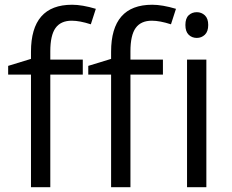

<svg xmlns="http://www.w3.org/2000/svg" viewBox="-20 -785 972 805"><path d="M663.1 -472.2H526.9V0H445.8V-472.2H350.1V-508.8L445.8 -538.1V-567.9Q445.8 -765.1 618.2 -765.1Q660.6 -765.1 717.8 -748L696.8 -683.1Q649.9 -698.2 616.7 -698.2Q570.8 -698.2 548.8 -667.7Q526.9 -637.2 526.9 -569.8V-535.2H663.1ZM327.1 -472.2H190.9V0H109.9V-472.2H14.2V-508.8L109.9 -538.1V-567.9Q109.9 -765.1 282.2 -765.1Q324.7 -765.1 381.8 -748L360.8 -683.1Q314 -698.2 280.8 -698.2Q234.9 -698.2 212.9 -667.7Q190.9 -637.2 190.9 -569.8V-535.2H327.1ZM845.2 0H764.2V-535.2H845.2ZM757.3 -680.2Q757.3 -708 771 -720.9Q784.7 -733.9 805.2 -733.9Q824.7 -733.9 838.9 -720.7Q853 -707.5 853 -680.2Q853 -652.8 838.9 -639.4Q824.7 -626 805.2 -626Q784.7 -626 771 -639.4Q757.3 -652.8 757.3 -680.2Z"/></svg>

Font: Samim FD
Style: FD
Weight: 400
Foundry: DejaVu fonts team - Redesigned by Saber Rastikerdar
Version: Version 4.00 December 17, 2020